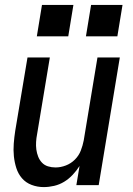

<svg xmlns="http://www.w3.org/2000/svg" viewBox="-20 -754 540 782"><path d="M158 8Q132 8 108.5 -1Q85 -10 69.5 -28Q54 -46 46.5 -69.5Q39 -93 36.5 -118Q34 -143 36 -169Q38 -195 42 -221L92 -520H183L131 -207Q128 -192 127 -176Q126 -160 128 -145Q130 -130 135.5 -116Q141 -102 151 -91.5Q161 -81 175.5 -76.5Q190 -72 206 -72Q227 -72 248 -80Q269 -88 285 -104Q301 -120 309 -140.5Q317 -161 321 -182L377 -520H468L382 0H291L304 -78Q292 -59 276 -42Q260 -25 241 -13.5Q222 -2 200.5 3Q179 8 158 8ZM330 -606 351 -734H479L458 -606ZM130 -606 151 -734H279L258 -606Z"/></svg>

Font: Iosevka SS04 Medium
Style: Italic
Weight: 500
Italic angle: -9°
Monospace: yes
Designer: Belleve Invis
Foundry: Belleve Invis
Version: Version 19.0.0; ttfautohint (v1.8.4)